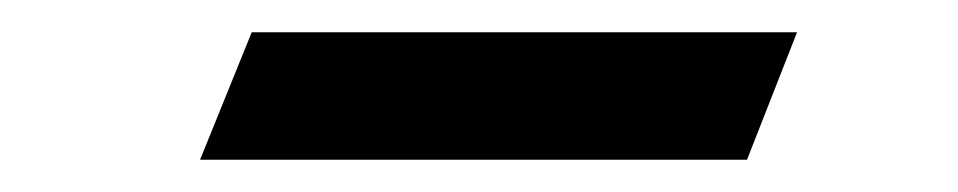

<svg xmlns="http://www.w3.org/2000/svg" viewBox="-20 54 594 119"><path d="M104 153H443L474 74H136Z"/></svg>

Font: Amita
Style: Bold
Weight: 700
Designer: Eduardo Rodriguez Tunni, Modular Infotech, Brian J. Bonislawsky
Foundry: Eduardo Rodriguez Tunni, Modular Infotech, Brian J. Bonislawsky
Version: Version 1.003